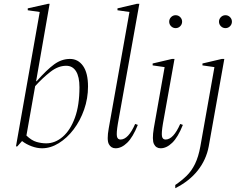

<svg xmlns="http://www.w3.org/2000/svg" viewBox="-20 -770 1290 1010"><path d="M201 10Q175 10 146.5 -0.5Q118 -11 96 -28L71 0H64L189 -707L126 -716V-726L233 -750H241L170 -343H173Q226 -403 265 -431.5Q304 -460 348 -460Q391 -460 417 -423Q443 -386 443 -315Q443 -252 422.5 -193.5Q402 -135 367.5 -89.5Q333 -44 289.5 -17Q246 10 201 10ZM328 -424Q286 -424 245 -392Q204 -360 165 -317L119 -57Q146 -31 172 -23.5Q198 -16 223 -16Q270 -16 310 -50.5Q350 -85 374 -150.5Q398 -216 398 -311Q398 -366 380 -395Q362 -424 328 -424Z M588 10Q564 10 552.5 -12Q541 -34 552 -95L661 -707L598 -716V-726L700 -750H713L600 -119Q592 -71 595 -53.5Q598 -36 614 -36Q655 -36 691 -118L705 -113Q679 -48 649 -19Q619 10 588 10Z M904 -622Q890 -622 880 -632Q870 -642 870 -656Q870 -670 880 -680Q890 -690 904 -690Q918 -690 928 -680Q938 -670 938 -656Q938 -642 928 -632Q918 -622 904 -622ZM825 10Q801 10 790 -12Q779 -34 789 -95L846 -417L783 -426V-436L885 -460H898L837 -119Q829 -71 832 -53.5Q835 -36 851 -36Q892 -36 928 -118L942 -113Q916 -48 886 -19Q856 10 825 10Z M1166 -622Q1152 -622 1142 -632Q1132 -642 1132 -656Q1132 -670 1142 -680Q1152 -690 1166 -690Q1180 -690 1190 -680Q1200 -670 1200 -656Q1200 -642 1190 -632Q1180 -622 1166 -622ZM902 220V203Q936 180 962 154.5Q988 129 1006 92Q1024 55 1034 0L1108 -417L1045 -426V-436L1147 -460H1160L1078 0Q1065 70 1020.5 126.5Q976 183 902 220Z"/></svg>

Font: Spectral ExtraLight
Style: Italic
Weight: 275
Italic angle: -10°
Designer: Jean-Baptiste Levee
Foundry: Production Type
Version: Version 2.001